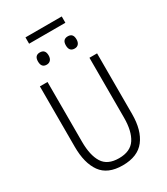

<svg xmlns="http://www.w3.org/2000/svg" viewBox="-250 -1148 1100 1265"><g transform="rotate(-30 300.0 -515.5)"><path d="M297 10Q183 10 133 -60Q83 -130 83 -254V-714H141V-259Q141 -156 176.5 -99.5Q212 -43 299 -43Q386 -43 423 -99.5Q460 -156 460 -259V-714H518V-252Q518 -129 464.5 -59.5Q411 10 297 10ZM407 -815Q366 -815 366 -862Q366 -908 407 -908Q447 -908 447 -862Q447 -840 436.5 -827.5Q426 -815 407 -815ZM194 -815Q154 -815 154 -862Q154 -908 194 -908Q235 -908 235 -862Q235 -840 224 -827.5Q213 -815 194 -815ZM162 -993V-1041H438V-993Z"/></g></svg>

Font: Noto Sans Mono Light
Style: Regular
Weight: 300
Designer: Monotype Design Team
Foundry: Monotype Imaging Inc.
Version: Version 2.014; ttfautohint (v1.8.4.7-5d5b)